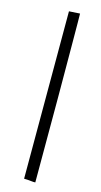

<svg xmlns="http://www.w3.org/2000/svg" viewBox="-119 -767 439 832"><g transform="rotate(15 100.5 -350.5)"><path d="M131 -728V-729L82 -726V-601Q82 -592 82 -561Q82 -530 82 -484.5Q82 -439 82 -384Q82 -329 82 -272.5Q82 -216 82 -162.5Q82 -109 82 -68Q82 -27 82 -1.5Q82 24 82 25Q85 25 97 25.5Q109 26 124 28H133Q133 24 133 -10Q133 -44 133 -96.5Q133 -149 133 -215Q133 -281 133 -350Q133 -419 132.5 -485Q132 -551 132 -603.5Q132 -656 131.5 -690Q131 -724 131 -728Z"/></g></svg>

Font: Londrina Solid Thin
Style: Regular
Weight: 250
Designer: Marcelo Magalhaes
Foundry: Marcelo Magalhães
Version: Version 1.002